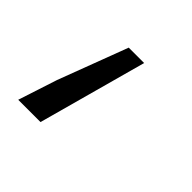

<svg xmlns="http://www.w3.org/2000/svg" viewBox="-78 -331 414 414"><g transform="rotate(45 128.5 -124.0)"><path d="M45 -89 105 -248H152L84 0H16Z"/></g></svg>

Font: Nebula Sans Book
Style: Regular
Weight: 400
Italic angle: -9°
Designer: Paul D. Hunt for Adobe (as Source Sans)
Foundry: Nebula Entertainment & Broadcasting LLC
Version: Version 1.010